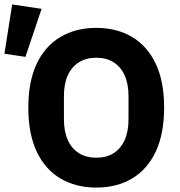

<svg xmlns="http://www.w3.org/2000/svg" viewBox="-36 -836 812 868"><path d="M399 12Q307 12 237.5 -29Q168 -70 130 -150.5Q92 -231 92 -349Q92 -468 130 -548Q168 -628 237.5 -669Q307 -710 399 -710Q492 -710 561 -669Q630 -628 668 -548Q706 -468 706 -349Q706 -231 668 -150.5Q630 -70 561 -29Q492 12 399 12ZM399 -123Q445 -123 477.5 -143.5Q510 -164 527.5 -203Q545 -242 545 -297V-401Q545 -457 527.5 -495.5Q510 -534 477.5 -554.5Q445 -575 399 -575Q354 -575 321 -554.5Q288 -534 270.5 -495.5Q253 -457 253 -401V-297Q253 -242 270.5 -203Q288 -164 321 -143.5Q354 -123 399 -123ZM152 -796 79 -579 -16 -593 19 -816Z"/></svg>

Font: IBM Plex Sans
Style: Bold
Weight: 700
Designer: Mike Abbink, Paul van der Laan, Pieter van Rosmalen
Foundry: Bold Monday
Version: Version 3.201